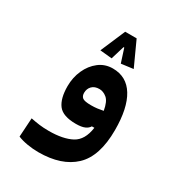

<svg xmlns="http://www.w3.org/2000/svg" viewBox="-188 -681 962 1040"><g transform="rotate(30 293.0 -161.0)"><path d="M208 239.3Q173.3 239.3 138.4 233.4Q103.5 227.5 78.1 216.8L85.4 98.6Q114.3 104.5 140.4 107.9Q166.5 111.3 199.2 111.3Q288.1 111.3 341.1 83.3Q394 55.2 405.3 -26.9H389.6Q381.3 -12.2 361.8 -3.7Q342.3 4.9 307.1 4.9Q225.6 4.9 196 -34.2Q166.5 -73.2 166.5 -149.9Q166.5 -204.1 187.5 -251Q208.5 -297.9 245.8 -326.7Q283.2 -355.5 332 -355.5Q418.5 -355.5 463.4 -282.2Q508.3 -209 508.3 -71.8Q508.3 92.3 430.4 165.8Q352.5 239.3 208 239.3ZM403.3 -131.8Q394 -185.5 371.6 -204.1Q349.1 -222.7 324.7 -222.7Q294.9 -222.7 278.6 -205.8Q262.2 -189 262.2 -163.1Q262.2 -143.6 274.4 -133.5Q286.6 -123.5 328.6 -123.5Q349.1 -123.5 366.7 -125.7Q384.3 -127.9 403.3 -131.8ZM361.3 -561 430.7 -409.2 355.5 -399.4 328.1 -484.4H323.7L297.9 -399.4L223.6 -406.7L289.6 -561Z"/></g></svg>

Font: Cascadia Mono
Style: Bold
Weight: 700
Monospace: yes
Designer: Aaron Bell
Foundry: Saja Typeworks
Version: Version 2404.023; ttfautohint (v1.8.4)